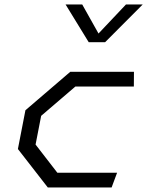

<svg xmlns="http://www.w3.org/2000/svg" viewBox="-20 -822 660 842"><path d="M189.5 0H469.5L493.5 -64.5H231.5L136 -188L160.5 -314L310.5 -442.5H567L567.5 -507H288L91.5 -338.5L58.5 -168.5ZM267.5 -802.5H340.5L412 -675L532.5 -802.5H606L441 -637H369Z"/></svg>

Font: Monaspace Krypton Light
Style: Italic
Weight: 300
Italic angle: -11°
Designer: Riley Cran & the Lettermatic Team
Foundry: Lettermatic
Version: Version 1.101 (Monaspace Krypton)